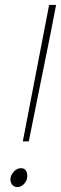

<svg xmlns="http://www.w3.org/2000/svg" viewBox="-20 -742 246 774"><path d="M72 -172 156 -608 178 -722H206L184 -608L96 -172ZM50 12Q37 12 29.5 3Q22 -6 22 -18Q22 -29 28 -39.5Q34 -50 43.5 -57Q53 -64 64 -64Q78 -64 84 -55Q90 -46 90 -32Q90 -21 84.5 -11Q79 -1 70 5.5Q61 12 50 12Z"/></svg>

Font: Source Sans 3
Style: Italic
Weight: 200
Italic angle: -11°
Designer: Paul D. Hunt
Foundry: Adobe
Version: Version 3.046;hotconv 1.0.118;makeotfexe 2.5.65603